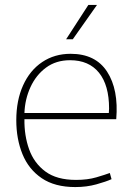

<svg xmlns="http://www.w3.org/2000/svg" viewBox="-20 -748 540 778"><path d="M285 10Q202 10 149 -26Q96 -62 71 -123.5Q46 -185 46 -261Q46 -341 73.5 -402Q101 -463 151 -496.5Q201 -530 266 -530Q367 -530 414 -457.5Q461 -385 451 -265H79Q78 -199 98 -143Q118 -87 164 -53Q210 -19 288 -19Q335 -19 370.5 -29.5Q406 -40 425 -47L432 -22Q410 -12 370.5 -1Q331 10 285 10ZM264 -504Q207 -504 166.5 -474Q126 -444 103.5 -395Q81 -346 79 -290H421Q421 -295 421.5 -300.5Q422 -306 422 -308Q422 -403 381 -453.5Q340 -504 264 -504ZM248 -589 338 -728H373L275 -589Z"/></svg>

Font: Murecho ExtraLight
Style: Regular
Weight: 200
Designer: Neil Summerour
Foundry: Positype
Version: Version 1.010; ttfautohint (v1.8.3)